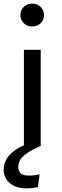

<svg xmlns="http://www.w3.org/2000/svg" viewBox="-36 -800 338 1052"><path d="M95 -527H187V0H95ZM140 -780Q169 -780 187 -762Q205 -744 205 -717Q205 -691 187 -673Q169 -655 140 -655Q112 -655 94 -673Q76 -691 76 -717Q76 -744 94 -762Q112 -780 140 -780ZM173 -33 187 0Q136 22 109.5 41Q83 60 73.5 78Q64 96 64 114Q64 136 76.5 149Q89 162 120 162Q136 162 149.5 160.5Q163 159 181 155L172 225Q157 228 143 230Q129 232 109 232Q51 232 17.5 203Q-16 174 -16 131Q-16 94 4.5 64Q25 34 67 10Q109 -14 173 -33Z"/></svg>

Font: Fira Sans Variable
Style: Regular
Weight: 400
Designer: Carrois Corporate & Edenspiekermann AG
Foundry: Carrois Corporate GbR & Edenspiekermann AG
Version: Version 4.202